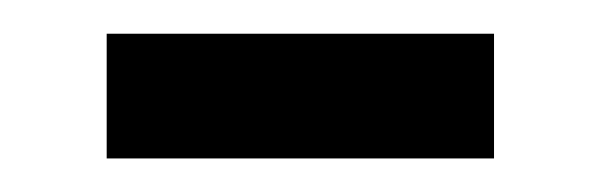

<svg xmlns="http://www.w3.org/2000/svg" viewBox="-20 -298 360 115"><path d="M43.9 -203.1V-277.8H275.9V-203.1Z"/></svg>

Font: BabelStone Ogham Pictish
Style: Italic
Weight: 400
Italic angle: -30°
Designer: Andrew West
Foundry: BabelStone
Version: Version 1.02 March 14, 2022